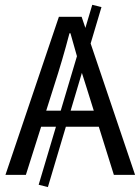

<svg xmlns="http://www.w3.org/2000/svg" viewBox="-20 -726 583 797"><path d="M178.8 50.6 140.5 40.9 363 -706.1 401.2 -696.5ZM2.6 0 224.5 -656.3H318.8L540.7 0H452.7L338 -366.6Q320.1 -421.7 304 -476.5Q288 -531.3 272.4 -588H268.4Q253.5 -530.7 237.4 -476.2Q221.4 -421.7 203.5 -366.6L87.4 0ZM119.4 -199.8V-266.5H421.6V-199.8Z"/></svg>

Font: Source Sans 3
Style: Regular
Weight: 200
Designer: Paul D. Hunt
Foundry: Adobe
Version: Version 3.046;hotconv 1.0.118;makeotfexe 2.5.65603